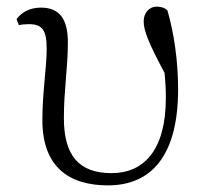

<svg xmlns="http://www.w3.org/2000/svg" viewBox="-20 -546 616 580"><path d="M306 14C435 14 518 -73 518 -276C518 -365 505 -448 486 -514C479 -522 467 -526 453 -526C431 -526 414 -507 414 -482C414 -453 429 -416 477 -326C480 -298 481 -274 481 -250C481 -93 415 -23 317 -23C217 -23 173 -78 173 -189C173 -276 185 -340 185 -418C185 -484 163 -523 104 -523C70 -523 45 -509 30 -488L37 -470C45 -472 56 -473 67 -473C108 -473 121 -455 121 -398C121 -342 108 -267 108 -183C108 -44 186 14 306 14Z"/></svg>

Font: Noto Serif KR Light
Style: Regular
Weight: 300
Designer: Ryoko NISHIZUKA 西塚涼子 (kana & ideographs); Frank Grießhammer (Latin, Greek & Cyrillic); Wenlong ZHANG 张文龙 (bopomofo); San
Foundry: Adobe
Version: Version 2.001;hotconv 1.1.0;makeotfexe 2.6.0